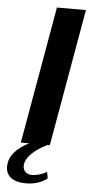

<svg xmlns="http://www.w3.org/2000/svg" viewBox="-60 -736 488 976"><g transform="rotate(5 183.5 -248.0)"><path d="M213 137 219 169Q201 185 172.5 194.5Q144 204 110 204Q61 204 34.5 184Q8 164 8 127Q8 87 36 54.5Q64 22 110 0H67L190 -700H338L215 0H202V1Q152 25 122 55.5Q92 86 92 117Q92 136 104.5 147.5Q117 159 137 159Q155 159 175.5 153Q196 147 213 137Z"/></g></svg>

Font: Fahkwang SemiBold
Style: Italic
Weight: 600
Italic angle: -10°
Version: Version 1.000; ttfautohint (v1.6)